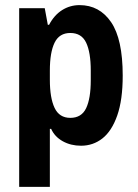

<svg xmlns="http://www.w3.org/2000/svg" viewBox="-20 -558 541 751"><path d="M55 173V-526H155L167 -461H172Q192 -499 223 -518.5Q254 -538 291 -538Q369 -538 414.5 -471.5Q460 -405 460 -262Q460 -167 438.5 -106Q417 -45 380.5 -16.5Q344 12 297 12Q257 12 225.5 -5.5Q194 -23 180 -54H175V173ZM255 -97Q299 -97 317 -135Q335 -173 335 -244V-282Q335 -353 317 -391Q299 -429 255 -429Q212 -429 193.5 -391Q175 -353 175 -282V-246Q175 -175 193.5 -136Q212 -97 255 -97Z"/></svg>

Font: Archivo Narrow
Style: Bold
Weight: 700
Designer: Hector Gatti
Foundry: Omnibus-Type
Version: Version 3.002